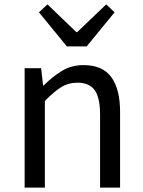

<svg xmlns="http://www.w3.org/2000/svg" viewBox="-20 -853 650 873"><path d="M92 0V-543H167L176 -464H178Q217 -503 260.5 -530Q304 -557 360 -557Q446 -557 486 -502.5Q526 -448 526 -344V0H435V-332Q435 -409 410.5 -443Q386 -477 332 -477Q290 -477 257 -456Q224 -435 184 -394V0ZM284 -642 157 -797 196 -833 327 -707H331L463 -833L501 -797L374 -642Z"/></svg>

Font: Noto Sans HK
Style: Regular
Weight: 400
Designer: Ryoko NISHIZUKA 西塚涼子 (kana, bopomofo & ideographs); Paul D. Hunt (Latin, Greek & Cyrillic); Sandoll Communications 산돌커뮤니
Foundry: Adobe
Version: Version 2.004-H2;hotconv 1.0.118;makeotfexe 2.5.65603